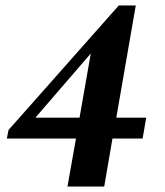

<svg xmlns="http://www.w3.org/2000/svg" viewBox="-20 -680 601 700"><path d="M226 0 257 -175H5L11 -206L413 -660H475L404 -251H513L500 -175H390L360 0ZM109 -251H270L311 -485Z"/></svg>

Font: Spectral
Style: Bold Italic
Weight: 700
Italic angle: -10°
Designer: Jean-Baptiste Levee
Foundry: Production Type
Version: Version 2.001